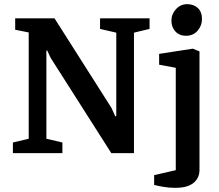

<svg xmlns="http://www.w3.org/2000/svg" viewBox="-20 -736 1052 923"><path d="M42 0V-51L118 -69V-580L53 -593V-648H242L516 -217L534 -177H539V-579L461 -597V-648H699V-597L624 -579V0H515L224 -457L207 -493H203V-69L280 -51V0ZM823 167Q791 167 763.5 162Q736 157 721 153V106L825 82V-410L745 -425V-477L907 -502L939 -489V81Q939 120 910 143.5Q881 167 823 167ZM874 -564Q843 -564 823.5 -584.5Q804 -605 804 -637Q804 -668 826 -692Q848 -716 880 -716Q911 -716 931 -697.5Q951 -679 951 -644Q951 -613 930 -588.5Q909 -564 874 -564Z"/></svg>

Font: Faustina SemiBold
Style: Regular
Weight: 600
Designer: Alfonso Garcia
Foundry: http://www.omnibus-type.com
Version: Version 1.200